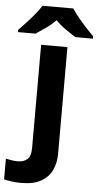

<svg xmlns="http://www.w3.org/2000/svg" viewBox="-129 -804 559 1083"><g transform="rotate(5 151.0 -263.0)"><path d="M34 240Q9 240 -18.5 236.5Q-46 233 -64 228V111Q-46 115 -30 117.5Q-14 120 6 120Q36 120 57 103Q78 86 78 37V-546H227V59Q227 109 208 150Q189 191 146.5 215.5Q104 240 34 240ZM241 -766Q255 -744 277.5 -716.5Q300 -689 324 -663Q348 -637 366 -619V-606H267Q241 -622 210 -643.5Q179 -665 153 -692Q127 -665 97 -644Q67 -623 41 -606H-58V-619Q-39 -638 -15.5 -663.5Q8 -689 30.5 -716.5Q53 -744 67 -766Z"/></g></svg>

Font: Noto Sans IKEA
Style: Bold
Weight: 600
Designer: Monotype Design Team
Foundry: Monotype Imaging Inc.
Version: Version 2.001